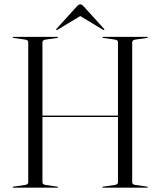

<svg xmlns="http://www.w3.org/2000/svg" viewBox="-20 -871 744 891"><path d="M177 -25Q177 -14.5 193 -12.5L245.5 -5Q249.5 -4.5 249.5 -2.5Q249.5 0 246 0H42Q38.5 0 38.5 -2.5Q38.5 -4.5 42.5 -5L95 -12.5Q111 -14.5 111 -25V-675Q111 -685.5 95 -687.5L42.5 -695Q38.5 -695.5 38.5 -697.5Q38.5 -700 42 -700H246Q249.5 -700 249.5 -697.5Q249.5 -695.5 245.5 -695L193 -687.5Q177 -685.5 177 -675V-334.5H527.5V-675Q527.5 -685.5 512 -687.5L459 -695Q455 -695.5 455 -697.5Q455 -700 458.5 -700H662.5Q666 -700 666 -697.5Q666 -695.5 662 -695L609.5 -687.5Q593.5 -685.5 593.5 -675V-25Q593.5 -14.5 609.5 -12.5L662 -5Q666 -4.5 666 -2.5Q666 0 662.5 0H458.5Q455 0 455 -2.5Q455 -4.5 459 -5L512 -12.5Q527.5 -14.5 527.5 -25V-328H177ZM463.5 -731.5Q461.5 -730 457 -733.5L352.5 -796.5L248 -733.5Q243.5 -730 241.5 -731.5Q239.5 -734 243 -738L335.5 -840Q345.5 -851 352.5 -851Q359.5 -851 369.5 -840L462 -738Q465.5 -733.5 463.5 -731.5Z"/></svg>

Font: Fraunces 144pt S000 Light
Style: Regular
Weight: 300
Version: Version 1.000; ttfautohint (v1.8.3)